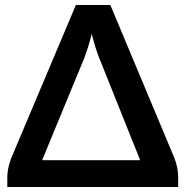

<svg xmlns="http://www.w3.org/2000/svg" viewBox="-20 -743 738 763"><path d="M672 -117.5Q688 -78 688 -38.5V0H9V-38Q9 -74.5 25 -115.5L281.5 -723H418.5ZM147.5 -106.5H537L374 -513.5Q367 -531 359.2 -555.5Q351.5 -580 344.5 -608.5Q337.5 -579.5 329.8 -555.5Q322 -531.5 315 -512.5Z"/></svg>

Font: Lato
Style: Bold
Weight: 700
Designer: Lukasz Dziedzic with Adam Twardoch and Botio Nikoltchev
Foundry: tyPoland Lukasz Dziedzic
Version: Version 2.010; 2014-09-01; http://www.latofonts.com/; ttfaut